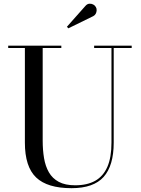

<svg xmlns="http://www.w3.org/2000/svg" viewBox="-20 -995 754 1030"><path d="M686.5 -750V-737.5H590V-230Q590 -106.5 536 -46Q482 14.5 363.5 14.5Q234 14.5 173.8 -43Q113.5 -100.5 113.5 -230V-737.5H24V-750H309V-737.5H209V-240Q209 -190.5 216.2 -147Q223.5 -103.5 242.2 -70.8Q261 -38 295.2 -19.5Q329.5 -1 383.5 -1Q447.5 -1 490.8 -25.2Q534 -49.5 556 -100Q578 -150.5 578 -230V-737.5H485V-750ZM346.5 -843 339 -851.5 438 -963Q447.5 -974 458.8 -975Q470 -976 479.8 -971Q489.5 -966 494 -957.5Q499 -949.5 498.5 -939.5Q498 -929.5 493.5 -921.2Q489 -913 480.5 -908.5Z"/></svg>

Font: Bodoni Moda 18pt
Style: Regular
Weight: 400
Designer: Owen Earl
Foundry: indestructible type
Version: Version 2.005